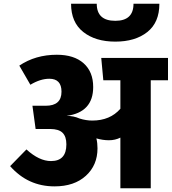

<svg xmlns="http://www.w3.org/2000/svg" viewBox="-20 -1004 916 1024"><path d="M359 -984H496Q496 -893 595 -893Q692 -893 692 -984H830Q830 -884 765.5 -833Q701 -782 595 -782Q489 -782 424 -833.5Q359 -885 359 -984ZM876 -695V-576H784V0H622V-270Q594 -256 561 -256Q528 -256 494 -266Q500 -242 500 -213Q500 -123 438 -66.5Q376 -10 271 -10Q129 -10 34 -118L121 -207Q189 -145 252 -145Q334 -145 334 -234Q334 -276 313.5 -296Q293 -316 248 -316H170L153 -440H224Q308 -440 308 -515Q308 -584 243 -584Q195 -584 142 -552L83 -654Q169 -712 283 -712Q375 -712 426 -666.5Q477 -621 477 -540Q477 -405 335 -386Q373 -386 404 -372Q439 -361 472 -361Q567 -361 622 -424V-576H531L520 -695Z"/></svg>

Font: FiraGO ExtraBold
Style: Regular
Weight: 800
Designer: bBox Type
Foundry: bBox Type GmbH
Version: Version 1.001;PS 001.001;hotconv 1.0.88;makeotf.lib2.5.64775